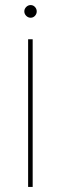

<svg xmlns="http://www.w3.org/2000/svg" viewBox="-20 -528 240 758"><path d="M101 -508Q111 -508 118 -500.5Q125 -493 125 -483Q125 -473 118 -465.5Q111 -458 101 -458Q91 -458 83.5 -465.5Q76 -473 76 -483Q76 -493 83.5 -500.5Q91 -508 101 -508ZM91 210V-373H109V210Z"/></svg>

Font: Synthetic Thin
Style: Regular
Weight: 100
Designer: Santiago Orozco
Foundry: Typemade
Version: Version 2.000; ttfautohint (v1.8.4.7-5d5b)